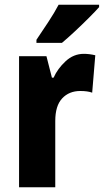

<svg xmlns="http://www.w3.org/2000/svg" viewBox="-20 -786 436 806"><path d="M332 -560Q355 -560 380 -554L367 -397Q348 -404 317 -404Q270 -404 241 -373Q212 -342 212 -278V0H60V-550H175L198 -460H205Q222 -498 255.5 -529Q289 -560 332 -560ZM396 -756Q380 -738 352.5 -710.5Q325 -683 295 -655Q265 -627 240 -606H133V-619Q158 -656 183 -694Q208 -732 226 -766H396Z"/></svg>

Font: Noto Sans Condensed ExtraBold
Style: Regular
Weight: 800
Width: 3
Designer: Monotype Design Team
Foundry: Monotype Imaging Inc.
Version: Version 2.013; ttfautohint (v1.8.4.7-5d5b)